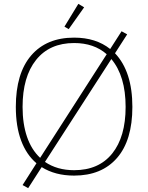

<svg xmlns="http://www.w3.org/2000/svg" viewBox="-20 -900 769 995"><path d="M314 -762 386 -880 416 -862 336 -749ZM97 59 169 -54Q117 -98 89.5 -171.5Q62 -245 62 -346Q62 -520 141.5 -612.5Q221 -705 364 -705Q477 -705 551 -646L610 -738L639 -722L576 -624Q666 -529 666 -346Q666 -173 586.5 -81.5Q507 10 364 10Q266 10 196 -34L126 75ZM533 -619Q467 -677 364 -677Q237 -677 167 -589.5Q97 -502 97 -346Q97 -258 120 -191Q143 -124 188 -82ZM631 -346Q631 -506 557 -594L213 -61Q276 -18 364 -18Q492 -18 561.5 -104.5Q631 -191 631 -346Z"/></svg>

Font: Maitree ExtraLight
Style: Regular
Weight: 250
Designer: CadsonDemak Team
Foundry: CadsonDemak
Version: Version 1.002